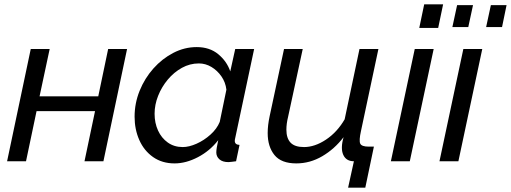

<svg xmlns="http://www.w3.org/2000/svg" viewBox="-20 -750 2376 893"><path d="M13 0 123 -522H211L164 -302H437L483 -522H571L461 0H373L422 -233H150L101 0Z M792 10Q734 10 692 -19.5Q650 -49 628 -98.5Q606 -148 606 -207Q606 -270 629.5 -328Q653 -386 693.5 -431.5Q734 -477 786 -504Q838 -531 895 -531Q955 -531 995 -498Q1035 -465 1051 -418L1074 -522H1162L1074 -108Q1073 -104 1072.5 -101Q1072 -98 1072 -95Q1072 -77 1094 -76L1078 0Q1067 1 1058.5 2.5Q1050 4 1043 4Q1015 4 1000.5 -9Q986 -22 986 -41Q986 -58 995 -98Q956 -48 900.5 -19Q845 10 792 10ZM830 -66Q859 -66 894 -81.5Q929 -97 959 -124Q989 -151 1002 -183L1033 -333Q1029 -367 1010 -394.5Q991 -422 963.5 -438.5Q936 -455 905 -455Q863 -455 826 -434.5Q789 -414 760.5 -380Q732 -346 715.5 -304.5Q699 -263 699 -221Q699 -178 715 -143Q731 -108 760.5 -87Q790 -66 830 -66Z M1599 123 1626 0Q1590 0 1576.5 -30Q1563 -60 1578 -112Q1536 -57 1479 -23.5Q1422 10 1358 10Q1288 10 1256.5 -29Q1225 -68 1225 -131Q1225 -167 1234 -209L1301 -522H1388L1320 -207Q1316 -191 1314 -176Q1312 -161 1312 -147Q1312 -107 1331.5 -86.5Q1351 -66 1394 -66Q1444 -66 1496 -100.5Q1548 -135 1583 -195L1652 -522H1740L1659 -141Q1649 -96 1655.5 -82Q1662 -68 1695 -68H1719L1679 123Z M1953 -730H2041L2018 -620H1930ZM1909 -522H1997L1886 0H1798Z M2135 -522H2223L2112 0H2024ZM2084 -624 2106 -726H2180L2158 -624ZM2241 -624 2263 -726H2336L2315 -624Z"/></svg>

Font: Raleway Medium
Style: Italic
Weight: 500
Italic angle: -12°
Designer: Matt McInerney, Pablo Impallari, Rodrigo Fuenzalida
Foundry: Matt McInerney, Pablo Impallari, Rodrigo Fuenzalida
Version: Version 4.026